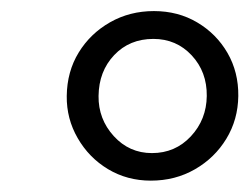

<svg xmlns="http://www.w3.org/2000/svg" viewBox="-20 -812 440 338"><path d="M245.5 -494Q204 -494 170.2 -514.2Q136.5 -534.5 116.8 -568.8Q97 -603 97.5 -643Q98 -686 118.5 -719.5Q139 -753 173.8 -772.8Q208.5 -792.5 251 -792.5Q293.5 -792.5 327.2 -772.5Q361 -752.5 380.5 -718.8Q400 -685 399.5 -643Q399 -601.5 378.5 -567.8Q358 -534 323.2 -514Q288.5 -494 245.5 -494ZM247.5 -542.5Q288.5 -542.5 316 -572Q343.5 -601.5 344 -643Q344.5 -685.5 317.5 -714.5Q290.5 -743.5 250 -743.5Q208 -743.5 181 -715Q154 -686.5 153.5 -643Q153 -602.5 180.2 -572.5Q207.5 -542.5 247.5 -542.5Z"/></svg>

Font: Merriweather 72pt Medium
Style: Italic
Weight: 500
Italic angle: -7.8°
Version: Version 2.101